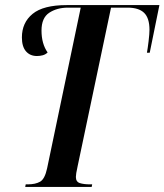

<svg xmlns="http://www.w3.org/2000/svg" viewBox="-20 -734 646 754"><path d="M79 0 81 -10H89Q119 -10 137.5 -20.5Q156 -31 165 -73L297 -704H247Q204 -704 173.5 -684Q143 -664 143 -614Q143 -562 167 -528Q159 -520 148 -517Q137 -514 125 -514Q98 -514 82 -532.5Q66 -551 66 -587Q66 -645 108 -679.5Q150 -714 242 -714H606L568 -527H557Q560 -543 563.5 -572Q567 -601 567 -617Q567 -663 546 -683.5Q525 -704 481 -704H416L285 -82Q281 -64 279.5 -54.5Q278 -45 278 -39Q278 -20 293.5 -15Q309 -10 334 -10H342L340 0Z"/></svg>

Font: Noto Serif Display ExtraCondensed SemiBold
Style: Italic
Weight: 600
Width: 2
Italic angle: -12°
Designer: Monotype Design Team
Foundry: Monotype Imaging Inc.
Version: Version 2.009